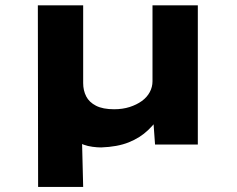

<svg xmlns="http://www.w3.org/2000/svg" viewBox="-20 -551 902 732"><path d="M125.3 161.6 124.3 -530.7H297.1V-234Q297.1 -206.4 308.5 -183.8Q319.9 -161.3 346 -147.9Q372 -134.5 414.9 -134.5Q447.4 -134.5 474.2 -143Q501 -151.6 520.9 -166Q540.7 -180.4 551 -199.9Q561.4 -219.3 561.4 -241.1V-530.7H734.2V0H571.1L564.8 -87.6L600.4 -123.2Q575.4 -84.4 544.7 -55Q514 -25.7 471 -8.4Q428 8.9 365.4 11.1Q351 11.1 332.8 8.7Q314.5 6.3 299.6 0.8Q284.6 -4.7 276.9 -13.4L291.4 -66L297.1 161.6Z"/></svg>

Font: Lexend Peta
Style: Regular
Weight: 400
Designer: Bonnie Shaver-Troup, Thomas Jockin
Foundry: Lexend
Version: Version 1.007